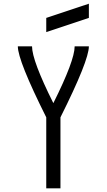

<svg xmlns="http://www.w3.org/2000/svg" viewBox="-20 -1036 587 1056"><path d="M78.1 -781.2H156.2Q156.2 -703.1 273.4 -468.8Q390.6 -703.1 390.6 -781.2H468.8Q468.8 -703.1 312.5 -390.6V0H234.4V-390.6Q78.1 -703.1 78.1 -781.2ZM234.4 -859.4V-937.5L468.8 -1015.6V-937.5Z"/></svg>

Font: Luculent
Style: Regular
Weight: 400
Monospace: yes
Designer: Andrew Kensler
Version: Version 1.0.0-845fa02f9341